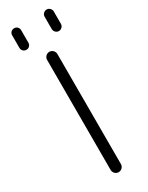

<svg xmlns="http://www.w3.org/2000/svg" viewBox="-241 -993 779 1012"><g transform="rotate(-30 149.0 -487.5)"><path d="M121.1 -52.7V-722.7Q121.1 -735.4 130.4 -744.6Q139.6 -753.9 152.3 -753.9Q165 -753.9 174.3 -744.6Q183.6 -735.4 183.6 -722.7V-52.7Q183.6 -40 174.3 -30.8Q165 -21.5 152.3 -21.5Q139.6 -21.5 130.4 -30.8Q121.1 -40 121.1 -52.7ZM26.4 -850.6V-926.8Q26.4 -938.5 34.2 -946.3Q42 -954.1 53.7 -954.1Q65.4 -954.1 73.2 -946.3Q81.1 -938.5 81.1 -926.8V-850.6Q81.1 -838.9 73.2 -831.1Q65.4 -823.2 53.7 -823.2Q42 -823.2 34.2 -831.1Q26.4 -838.9 26.4 -850.6ZM223.6 -851.6V-925.8Q223.6 -937.5 231.9 -945.8Q240.2 -954.1 251.5 -954.1Q262.7 -954.1 271 -945.8Q279.3 -937.5 279.3 -925.8V-851.6Q279.3 -839.8 271 -831.5Q262.7 -823.2 251.5 -823.2Q240.2 -823.2 231.9 -831.5Q223.6 -839.8 223.6 -851.6Z"/></g></svg>

Font: irohamaru Light
Style: Regular
Weight: 200
Designer: [Source Han Sans]
Ryoko NISHIZUKA  (kana & ideographs); Paul D. Hunt (Latin, Greek & Cyrillic); Wenlong ZHANG  (bopomofo
Version: Version 1.01